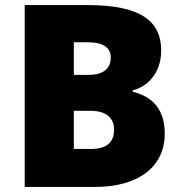

<svg xmlns="http://www.w3.org/2000/svg" viewBox="-20 -734 714 754"><path d="M326 -714H77V0H355C523 0 627 -79 627 -209C627 -323 559 -359 501 -374V-379C554 -392 613 -442 613 -536C613 -651 532 -714 326 -714ZM328 -440H270V-568H324C386 -568 415 -547 415 -508C415 -470 392 -440 328 -440ZM270 -299H334C406 -299 428 -263 428 -225C428 -181 405 -149 338 -149H270Z"/></svg>

Font: Noto Sans Tamil Black
Style: Regular
Weight: 900
Designer: Jelle Bosma - Monotype Design Team
Foundry: Monotype Imaging Inc.
Version: Version 2.004